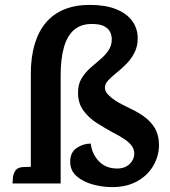

<svg xmlns="http://www.w3.org/2000/svg" viewBox="-20 -750 695 785"><path d="M347 -730Q410 -730 453.5 -713Q497 -696 520 -665Q543 -634 543 -593Q543 -560 529.5 -534Q516 -508 496 -488Q476 -468 456 -452Q436 -436 422.5 -421.5Q409 -407 409 -392Q409 -377 421 -364Q433 -351 450.5 -339.5Q468 -328 485 -320Q502 -312 511 -307Q556 -286 582 -263Q608 -240 619 -214.5Q630 -189 630 -157Q630 -113 607.5 -73.5Q585 -34 542 -9.5Q499 15 438 15Q400 15 360.5 4.5Q321 -6 294 -29Q267 -52 267 -89Q267 -127 293.5 -145Q320 -163 351 -163Q356 -120 384.5 -90.5Q413 -61 459 -61Q491 -61 510 -79.5Q529 -98 529 -121Q529 -140 518 -154.5Q507 -169 487.5 -182Q468 -195 442 -208Q409 -226 376 -247Q343 -268 321 -298Q299 -328 299 -371Q299 -405 313 -428.5Q327 -452 347.5 -470.5Q368 -489 388.5 -506Q409 -523 423 -543Q437 -563 437 -589Q437 -604 430.5 -618.5Q424 -633 406.5 -642.5Q389 -652 355 -652Q311 -652 283 -628Q255 -604 241.5 -557Q228 -510 228 -442V0H106V-447Q106 -517 122 -570Q138 -623 168.5 -658.5Q199 -694 244 -712Q289 -730 347 -730ZM204 -71 186 0H31Q32 -5 32.5 -20.5Q33 -36 42 -51Q51 -66 75 -67Z"/></svg>

Font: Karma Variable Light
Style: Regular
Weight: 300
Designer: Joana Correia
Foundry: Indian Type Foundry
Version: Version 3.000